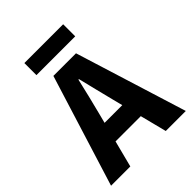

<svg xmlns="http://www.w3.org/2000/svg" viewBox="-229 -936 1057 1057"><g transform="rotate(-45 300.0 -407.5)"><path d="M9 0 212 -652H388L591 0H435L351 -330Q339 -379 325 -434Q311 -489 299 -540H295Q283 -489 270 -434Q257 -379 244 -330L159 0ZM143 -155V-270H455V-155ZM149 -721V-815H451V-721Z"/></g></svg>

Font: Source Code Pro ExtraLight
Style: Bold
Weight: 700
Monospace: yes
Version: Version 1.018;hotconv 1.0.116;makeotfexe 2.5.65601